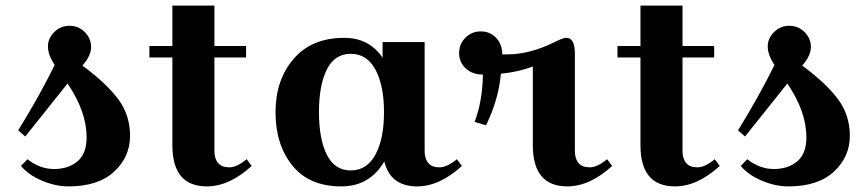

<svg xmlns="http://www.w3.org/2000/svg" viewBox="-20 -650 3082 685"><path d="M175 -418Q151 -455 151 -484Q151 -513 173.5 -535.5Q196 -558 228 -558Q260 -558 282.5 -535.5Q305 -513 305 -482Q305 -451 274 -416Q356 -356 400 -298.5Q444 -241 444 -165.5Q444 -90 387 -37.5Q330 15 225 15Q177 15 128.5 -6Q80 -27 55 -58L78 -82Q122 -47 173 -47Q224 -47 256.5 -74.5Q289 -102 289 -160Q289 -252 221 -352L70 -163L45 -185Q121 -308 175 -418Z M513 -445V-486H595V-630H745V-486H858V-445H745V-111Q745 -84 758 -68.5Q771 -53 798 -53Q825 -53 860 -82L878 -58Q798 15 718 15Q595 15 595 -132V-445Z M1495 -500V-111Q1495 -84 1508 -68.5Q1521 -53 1548 -53Q1575 -53 1610 -82L1628 -58Q1548 15 1468 15Q1373 15 1351 -74Q1299 15 1198 15Q1083 15 1023 -59.5Q963 -134 963 -249.5Q963 -365 1027.5 -440Q1092 -515 1208 -515Q1297 -515 1345 -444V-500ZM1146 -402Q1118 -346 1118 -250Q1118 -154 1146 -98Q1174 -42 1231.5 -42Q1289 -42 1319.5 -98.5Q1350 -155 1350 -250Q1350 -345 1319.5 -401.5Q1289 -458 1231.5 -458Q1174 -458 1146 -402Z M2001 -515Q2031 -515 2031 -458V-111Q2031 -84 2044 -68.5Q2057 -53 2084 -53Q2111 -53 2146 -82L2164 -58Q2084 15 2004 15Q1881 15 1881 -132V-413Q1834 -394 1767 -387Q1759 -295 1714 -203L1673 -215Q1701 -286 1703 -384Q1665 -384 1641.5 -406Q1618 -428 1618 -460.5Q1618 -493 1640.5 -515.5Q1663 -538 1695.5 -538Q1728 -538 1750 -515Q1772 -492 1772 -456H1791Q1870 -456 1959 -500Q1988 -515 2001 -515Z M2183 -445V-486H2265V-630H2415V-486H2528V-445H2415V-111Q2415 -84 2428 -68.5Q2441 -53 2468 -53Q2495 -53 2530 -82L2548 -58Q2468 15 2388 15Q2265 15 2265 -132V-445Z M2743 -418Q2719 -455 2719 -484Q2719 -513 2741.5 -535.5Q2764 -558 2796 -558Q2828 -558 2850.5 -535.5Q2873 -513 2873 -482Q2873 -451 2842 -416Q2924 -356 2968 -298.5Q3012 -241 3012 -165.5Q3012 -90 2955 -37.5Q2898 15 2793 15Q2745 15 2696.5 -6Q2648 -27 2623 -58L2646 -82Q2690 -47 2741 -47Q2792 -47 2824.5 -74.5Q2857 -102 2857 -160Q2857 -252 2789 -352L2638 -163L2613 -185Q2689 -308 2743 -418Z"/></svg>

Font: Croissant One
Style: Regular
Weight: 400
Designer: Eduardo Rodriguez Tunni
Foundry: Eduardo Rodriguez Tunni
Version: Version 1.001